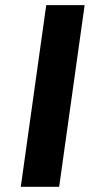

<svg xmlns="http://www.w3.org/2000/svg" viewBox="-20 -720 346 740"><path d="M60.1 0 158.2 -700.2H306.2L208 0Z"/></svg>

Font: Fivo Sans Modern
Style: Italic
Weight: 700
Designer: Alexander Slobzheninov
Foundry: Alexander Slobzheninov
Version: 1.0